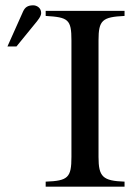

<svg xmlns="http://www.w3.org/2000/svg" viewBox="-20 -703 510 723"><path d="M8 -528H42L108 -609C124 -628 135 -642 135 -654C135 -674 118 -683 105 -683C84 -683 74 -675 67 -660ZM449 0V-19C367 -22 351 -37 351 -112V-551C351 -627 365 -639 449 -643V-662H152V-643C237 -638 249 -630 249 -551V-112C249 -34 236 -22 152 -19V0Z"/></svg>

Font: XITS Math
Style: Regular
Weight: 400
Designer: MicroPress Inc., with final additions and corrections provided by Coen Hoffman, Elsevier (retired)
Version: Version 1.108